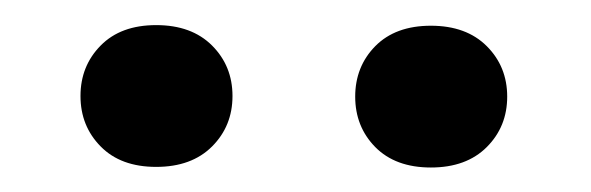

<svg xmlns="http://www.w3.org/2000/svg" viewBox="-20 -745 480 156"><path d="M45.4 -667Q45.4 -691.4 61.8 -708Q78.1 -724.6 106.9 -724.6Q135.7 -724.6 152.3 -708Q168.9 -691.4 168.9 -667Q168.9 -642.6 152.3 -626Q135.7 -609.4 106.9 -609.4Q78.1 -609.4 61.8 -626Q45.4 -642.6 45.4 -667ZM268.6 -666.5Q268.6 -690.9 284.9 -707.5Q301.3 -724.1 330.1 -724.1Q358.9 -724.1 375.5 -707.5Q392.1 -690.9 392.1 -666.5Q392.1 -642.1 375.5 -625.5Q358.9 -608.9 330.1 -608.9Q301.3 -608.9 284.9 -625.5Q268.6 -642.1 268.6 -666.5Z"/></svg>

Font: Shabnam Medium FD
Style: Medium-FD
Weight: 500
Foundry: DejaVu fonts team - Redesigned by Saber Rastikerdar - Based on Vazir font
Version: Version 5.0.0